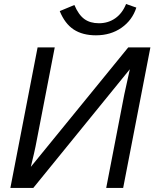

<svg xmlns="http://www.w3.org/2000/svg" viewBox="-20 -920 756 940"><path d="M615.7 -581.1 143.1 0H30.8L164.1 -688H248L160.6 -236.8Q154.3 -202.6 146.7 -169.4Q139.2 -136.2 130.9 -103L607.9 -688H716.3L583 0H500L588.4 -457ZM449.7 -747.1Q384.3 -747.1 340.8 -775.6Q297.4 -804.2 272.5 -865.7L344.2 -895.5Q364.7 -847.2 393.1 -826.7Q421.4 -806.2 464.4 -806.2Q509.8 -806.2 544.4 -830.6Q579.1 -855 597.2 -900.4L647.5 -882.8Q627.9 -821.3 575 -784.2Q522 -747.1 449.7 -747.1Z"/></svg>

Font: Arimo
Style: Italic
Weight: 400
Italic angle: -12°
Designer: Steve Matteson
Foundry: Monotype Imaging Inc.
Version: Version 1.33